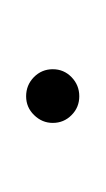

<svg xmlns="http://www.w3.org/2000/svg" viewBox="13 -94 81 147"><g transform="rotate(90 53.5 -20.5)"><path d="M33 -20.4Q33 -28.9 39.1 -34.8Q45.2 -40.7 53.7 -40.7Q62.2 -40.7 68.1 -34.8Q74.1 -28.9 74.1 -20.4Q74.1 -12.2 68.1 -6.1Q62.2 0 53.7 0Q45.2 0 39.1 -5.9Q33 -11.9 33 -20.4Z"/></g></svg>

Font: 26F Galaxy Hebrew Ultra Light
Style: Regular
Weight: 200
Designer: C₂₉H₂₅N₃O₅
Version: Version 1.000